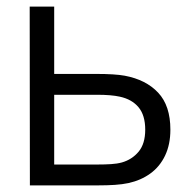

<svg xmlns="http://www.w3.org/2000/svg" viewBox="-20 -560 574 580"><path d="M70.3 0 69.7 -540H143.7V-336.7H270Q327.3 -336.7 356.7 -331.3Q421 -319.3 457.8 -280Q494.7 -240.7 494.7 -168.3Q494.7 -123.5 478.7 -90Q462.7 -56.5 434.2 -35.9Q405.8 -15.3 368.3 -7Q349.5 -3 326.8 -1.5Q304.2 0 276.7 0ZM273.7 -63Q297.2 -63 315.5 -64.2Q333.8 -65.3 348.3 -69.3Q378.8 -78 398.8 -101.9Q418.7 -125.8 418.7 -168.3Q418.7 -211.8 398.5 -236Q378.3 -260.2 341.7 -268Q315.8 -273.7 273.7 -273.7H143.7V-63Z"/></svg>

Font: Hauora
Style: Regular
Weight: 400
Designer: Wayne Shih
Foundry: WCYS
Version: Version 1.001